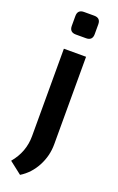

<svg xmlns="http://www.w3.org/2000/svg" viewBox="-172 -748 611 992"><g transform="rotate(20 133.5 -252.0)"><path d="M106 -704H162Q197 -704 197 -669V-615Q197 -580 162 -580H106Q71 -580 71 -615V-669Q71 -704 106 -704ZM195 -490V-9Q195 55 165 111.5Q135 168 83 200L15 147Q73 78 73 -9V-490Z"/></g></svg>

Font: Exo 2.0 Semi Bold
Style: Regular
Weight: 600
Designer: Natanael Gama
Version: Version 1.001;PS 001.001;hotconv 1.0.70;makeotf.lib2.5.58329